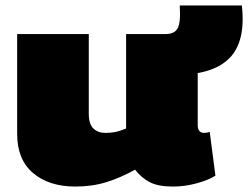

<svg xmlns="http://www.w3.org/2000/svg" viewBox="-20 -675 911 705"><path d="M257 10Q160 10 101.5 -39.5Q43 -89 43 -183V-550H306V-258Q306 -219 323 -203Q340 -187 367 -187Q385 -187 401.5 -190Q418 -193 443 -203V-550H706V-216Q706 -200 712.5 -193.5Q719 -187 729 -187Q741 -187 750 -191L771 -30Q746 -14 702.5 -2Q659 10 615 10Q561 10 530 -6Q499 -22 476 -52Q422 -22 370 -6Q318 10 257 10ZM579 -400V-550H589Q620 -550 632 -570.5Q644 -591 640 -655H868Q883 -522 822 -461Q761 -400 624 -400Z"/></svg>

Font: Georama Expanded Black
Style: Regular
Weight: 900
Width: 7
Designer: Jean-Baptiste Levee
Foundry: Production Type
Version: Version 1.000